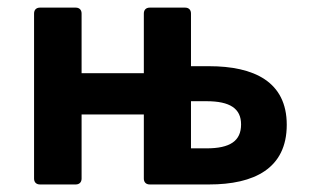

<svg xmlns="http://www.w3.org/2000/svg" viewBox="-20 -489 818 509"><path d="M534.2 -313.5H486.3V-453.1C486.3 -462.9 480.5 -468.8 470.7 -468.8H377C367.2 -468.8 361.3 -462.9 361.3 -453.1V-294.9H196.3V-453.1C196.3 -462.9 190.4 -468.8 180.7 -468.8H85.9C76.2 -468.8 70.3 -462.9 70.3 -453.1V-15.6C70.3 -5.9 76.2 0 85.9 0H180.7C190.4 0 196.3 -5.9 196.3 -15.6V-185.5H361.3V-15.6C361.3 -5.9 367.2 0 377 0H534.2C653.3 0 740.2 -42 740.2 -158.2C740.2 -272.5 653.3 -313.5 534.2 -313.5ZM527.3 -95.7H486.3V-220.7H527.3C589.8 -220.7 619.1 -201.2 619.1 -159.2C619.1 -115.2 589.8 -95.7 527.3 -95.7Z"/></svg>

Font: Ed Sans Neue SemiBold
Style: Regular
Weight: 600
Designer: Stephen Hutchings
Version: Version 1.004;PS 001.004;hotconv 1.0.88;makeotf.lib2.5.64775